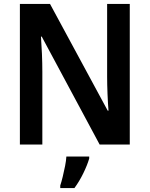

<svg xmlns="http://www.w3.org/2000/svg" viewBox="-20 -734 760 975"><path d="M639 0H486L192 -548H188Q191 -508 193 -460.5Q195 -413 195 -370V0H81V-714H234L527 -172H531Q528 -207 526 -256.5Q524 -306 524 -345V-714H639ZM433 71Q423 105 403 146Q383 187 358 221H286V208Q292 190 298.5 163.5Q305 137 310.5 109Q316 81 317 61H433Z"/></svg>

Font: Noto Sans Hebrew SemiCondensed SemiBold
Style: Regular
Weight: 600
Width: 4
Designer: Monotype Design Team
Foundry: Monotype Imaging Inc.
Version: Version 2.004; ttfautohint (v1.8.4.7-5d5b)